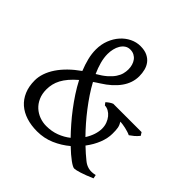

<svg xmlns="http://www.w3.org/2000/svg" viewBox="-186 -866 1039 1039"><g transform="rotate(45 333.5 -346.5)"><path d="M216.8 -551.8Q216.8 -523.4 225.1 -492.4Q233.4 -461.4 248 -429.2Q281.2 -448.2 302.2 -466.8Q323.2 -485.4 335.2 -503.4Q347.2 -521.5 351.6 -538.6Q356 -555.7 356 -571.8Q356 -588.9 351.6 -604Q347.2 -619.1 338.6 -630.6Q330.1 -642.1 317.1 -648.9Q304.2 -655.8 287.1 -655.8Q269.5 -655.8 256.3 -646.7Q243.2 -637.7 234.4 -623Q225.6 -608.4 221.2 -589.6Q216.8 -570.8 216.8 -551.8ZM257.8 -41Q299.3 -41 334 -54.2Q368.7 -67.4 396.5 -89.4Q372.1 -114.7 346.2 -144.3Q320.3 -173.8 295.7 -206.3Q271 -238.8 248.3 -273.4Q225.6 -308.1 207.5 -343.3Q182.6 -321.8 165.5 -301.8Q148.4 -281.7 137.9 -262Q127.4 -242.2 122.8 -222.4Q118.2 -202.6 118.2 -182.1Q118.2 -147.9 129.9 -121.6Q141.6 -95.2 161.1 -77.4Q180.7 -59.6 205.8 -50.3Q231 -41 257.8 -41ZM657.2 -365.2Q645 -350.1 633.1 -340.1Q621.1 -330.1 608.9 -321.8Q600.1 -326.2 588.9 -329.6Q577.6 -333 566.2 -335.7Q554.7 -338.4 543.9 -339.8Q533.2 -341.3 524.9 -341.8Q530.3 -333 533.4 -325.4Q536.6 -317.9 538.3 -309.1Q540 -300.3 540.5 -289.8Q541 -279.3 541 -265.1Q541 -230.5 525.9 -191.9Q510.7 -153.3 482.9 -116.7Q516.6 -84.5 544.9 -62Q563.5 -46.4 585 -41.3Q606.4 -36.1 634.8 -43L639.2 -22Q596.7 -3.4 567.6 5.6Q538.6 14.6 527.8 14.6Q517.1 14.6 490.2 -4.9Q463.4 -24.4 428.2 -58.1Q390.1 -25.9 343.3 -5.6Q296.4 14.6 243.2 14.6Q197.8 14.6 160.2 2.7Q122.6 -9.3 95.7 -32.7Q68.8 -56.2 54 -91.1Q39.1 -126 39.1 -171.9Q39.1 -199.2 48.8 -227.5Q58.6 -255.9 77.1 -283.7Q95.7 -311.5 123 -338.4Q150.4 -365.2 185.5 -390.1Q171.4 -424.8 163.1 -458.3Q154.8 -491.7 154.8 -523.9Q154.8 -563.5 168 -597.2Q181.2 -630.9 203.1 -655.5Q225.1 -680.2 253.7 -694.1Q282.2 -708 313 -708Q344.2 -708 365.5 -698Q386.7 -688 399.7 -671.4Q412.6 -654.8 418.2 -633.1Q423.8 -611.3 423.8 -587.9Q423.8 -536.6 391.8 -491.9Q359.9 -447.3 301.8 -411.1Q292.5 -405.3 284.2 -399.7Q275.9 -394 268.1 -388.7Q285.2 -356.9 306.4 -325.2Q327.6 -293.5 351.3 -262.7Q375 -231.9 400.1 -203.1Q425.3 -174.3 450.2 -148.9Q465.8 -173.3 473.9 -198.2Q481.9 -223.1 481.9 -245.1Q481.9 -265.6 475.1 -283.7Q468.3 -301.8 457.3 -315.2Q446.3 -328.6 432.1 -336.4Q418 -344.2 403.8 -344.2L393.1 -357.9Q398.4 -364.3 408.9 -371.6Q419.4 -378.9 429.2 -382.8H646Z"/></g></svg>

Font: Gentium Plus Am
Style: Regular
Weight: 400
Designer: J. Victor Gaultney, Annie Olsen, Iska Routamaa, Becca Hirsbrunner
Foundry: SIL International
Version: Version 5.000